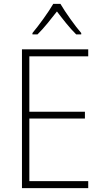

<svg xmlns="http://www.w3.org/2000/svg" viewBox="-20 -968 530 988"><path d="M291 -948H254C230 -906 179 -836 147 -798V-791H173C206 -823 244 -872 273 -909C302 -871 338 -824 372 -791H398V-798C368 -832 316 -905 291 -948ZM434 0V-36H131V-358H417V-393H131V-678H434V-714H93V0Z"/></svg>

Font: Noto Sans Gurmukhi UI SemiCondensed ExtraLight
Style: Regular
Weight: 200
Width: 4
Designer: Jelle Bosma - Monotype Design Team
Foundry: Monotype Imaging Inc.
Version: Version 2.004